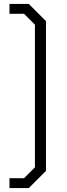

<svg xmlns="http://www.w3.org/2000/svg" viewBox="-20 -836 338 973"><path d="M28 117V67H102L157 12V-711L102 -766H28V-816H126L213 -729V30L126 117Z"/></svg>

Font: Chakra Petch Light
Style: Regular
Weight: 300
Designer: Katatrad Aksorn Co.,Ltd.
Foundry: Cadson Demak Co.,Ltd.
Version: Version 1.000; ttfautohint (v1.6)